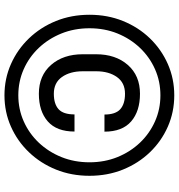

<svg xmlns="http://www.w3.org/2000/svg" viewBox="8 -769 770 826"><g transform="rotate(90 393.0 -356.0)"><path d="M43.5 -356Q43.5 -433.6 70.3 -500Q97.2 -566.4 145 -616Q192.9 -665.5 255.6 -693.1Q318.4 -720.7 390.1 -720.7Q461.9 -720.7 524.7 -693.1Q587.4 -665.5 635 -616Q682.6 -566.4 709.5 -500Q736.3 -433.6 736.3 -356Q736.3 -278.3 709.5 -211.9Q682.6 -145.5 635 -95.7Q587.4 -45.9 524.7 -18.1Q461.9 9.8 390.1 9.8Q318.4 9.8 255.6 -18.1Q192.9 -45.9 145 -95.7Q97.2 -145.5 70.3 -211.9Q43.5 -278.3 43.5 -356ZM101.6 -356Q101.6 -291 124 -235.4Q146.5 -179.7 186 -137.9Q225.6 -96.2 277.8 -73Q330.1 -49.8 390.1 -49.8Q449.7 -49.8 502 -73Q554.2 -96.2 593.8 -137.9Q633.3 -179.7 655.8 -235.4Q678.2 -291 678.2 -356Q678.2 -420.9 655.8 -476.3Q633.3 -531.7 593.8 -573.2Q554.2 -614.7 502 -637.9Q449.7 -661.1 390.1 -661.1Q330.1 -661.1 277.8 -637.9Q225.6 -614.7 186 -573.2Q146.5 -531.7 124 -476.3Q101.6 -420.9 101.6 -356ZM472.2 -291.5H545.9Q545.9 -214.8 502.2 -176.5Q458.5 -138.2 383.3 -138.2Q305.2 -138.2 259.3 -190.7Q213.4 -243.2 213.4 -327.1V-384.3Q213.4 -468.3 259.3 -520.8Q305.2 -573.2 383.3 -573.2Q458.5 -573.2 502.4 -535.2Q546.4 -497.1 546.4 -420.4H472.7Q472.7 -467.8 450 -488.3Q427.2 -508.8 383.3 -508.8Q335.9 -508.8 311.3 -473.9Q286.6 -439 286.6 -384.8V-327.1Q286.6 -272.5 311.3 -237.5Q335.9 -202.6 383.3 -202.6Q427.2 -202.6 449.7 -222.9Q472.2 -243.2 472.2 -291.5Z"/></g></svg>

Font: Vazirmatn UI SemiBold
Style: Regular
Weight: 600
Designer: Saber Rastikerdar
Foundry: Saber Rastikerdar
Version: Version 33.003